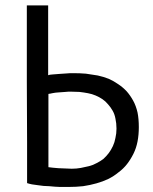

<svg xmlns="http://www.w3.org/2000/svg" viewBox="-20 -703 582 730"><path d="M83 -6.8Q91.8 -3.9 101.6 -2Q112.3 -1 123 1Q133.8 2.9 145.5 3.9Q156.2 4.9 167 4.9Q177.7 5.9 188.5 6.8Q198.2 7.8 208 7.8Q218.8 7.8 226.6 7.8Q234.4 7.8 241.2 7.8Q269.5 7.8 295.9 4.9Q322.3 1 346.7 -5.9Q371.1 -12.7 391.6 -22.5Q413.1 -33.2 430.7 -47.9Q449.2 -61.5 462.9 -79.1Q476.6 -96.7 487.3 -118.2Q498 -139.6 502.9 -165Q507.8 -190.4 507.8 -219.7Q507.8 -251 502.9 -275.4Q497.1 -300.8 486.3 -320.3Q475.6 -339.8 461.9 -355.5Q447.3 -371.1 429.7 -382.8Q413.1 -394.5 393.6 -403.3Q374 -411.1 351.6 -416Q329.1 -419.9 306.6 -422.9Q283.2 -424.8 259.8 -424.8Q253.9 -424.8 247.1 -424.8Q241.2 -424.8 233.4 -423.8Q225.6 -423.8 219.7 -422.9Q212.9 -422.9 205.1 -421.9Q198.2 -421.9 192.4 -420.9Q185.5 -420.9 179.7 -419.9Q173.8 -418.9 169.9 -418.9Q166 -418 163.1 -417Q163.1 -505.9 163.1 -682.6Q142.6 -682.6 82 -682.6Q82 -643.6 82 -571.3Q82 -498 82 -391.6Q83 -259.8 83 -163.1Q83 -67.4 83 -6.8ZM202.1 -63.5Q189.5 -64.5 180.7 -65.4Q170.9 -66.4 164.1 -67.4Q164.1 -160.2 164.1 -345.7Q166 -346.7 169.9 -346.7Q173.8 -347.7 178.7 -348.6Q184.6 -349.6 190.4 -350.6Q196.3 -351.6 202.1 -351.6Q210.9 -352.5 228.5 -353.5Q234.4 -354.5 240.2 -354.5Q245.1 -354.5 250 -354.5Q266.6 -354.5 282.2 -353.5Q298.8 -351.6 314.5 -348.6Q330.1 -345.7 343.8 -339.8Q357.4 -334 369.1 -326.2Q380.9 -318.4 390.6 -306.6Q400.4 -295.9 408.2 -282.2Q416 -268.6 418.9 -252Q422.9 -234.4 422.9 -213.9Q422.9 -195.3 418.9 -178.7Q416 -162.1 409.2 -147.5Q402.3 -132.8 393.6 -121.1Q384.8 -109.4 373 -98.6Q361.3 -89.8 347.7 -83Q334 -75.2 318.4 -71.3Q302.7 -67.4 287.1 -64.5Q270.5 -61.5 252.9 -61.5Q240.2 -62.5 227.5 -62.5Q215.8 -62.5 202.1 -63.5Z"/></svg>

Font: Aptus Gothic JP
Style: Medium
Weight: 400
Designer: Fuminori Ogawa / Motoya
Version: Version 1